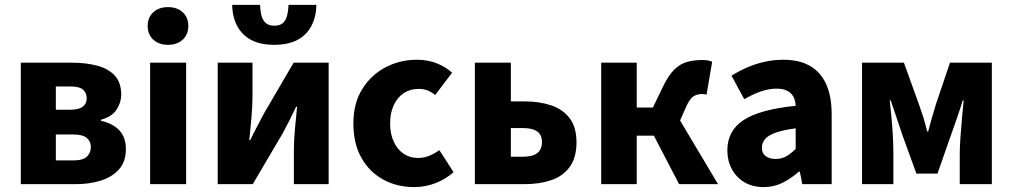

<svg xmlns="http://www.w3.org/2000/svg" viewBox="-20 -752 4135 784"><path d="M65 0V-496H275Q331 -496 376.5 -484Q422 -472 448.5 -443.5Q475 -415 475 -365Q475 -334 456 -304.5Q437 -275 392 -263V-259Q423 -252 446 -237.5Q469 -223 481.5 -200Q494 -177 494 -143Q494 -92 466 -60.5Q438 -29 391.5 -14.5Q345 0 288 0ZM208 -304H267Q302 -304 318 -316.5Q334 -329 334 -350Q334 -373 319 -386Q304 -399 267 -399H208ZM208 -97H280Q319 -97 335 -112.5Q351 -128 351 -152Q351 -175 334 -189Q317 -203 278 -203H208Z M593 0V-496H740V0ZM666 -569Q629 -569 606 -590Q583 -611 583 -646Q583 -681 606 -702Q629 -723 666 -723Q703 -723 726 -702Q749 -681 749 -646Q749 -611 726 -590Q703 -569 666 -569Z M869 0V-496H1011V-358Q1011 -320 1007 -274.5Q1003 -229 998 -180H1002Q1014 -206 1030.5 -236.5Q1047 -267 1058 -289L1179 -496H1322V0H1180V-138Q1180 -176 1184 -221Q1188 -266 1193 -316H1189Q1177 -290 1161.5 -259.5Q1146 -229 1134 -207L1012 0ZM1100 -569Q1043 -569 1005.5 -589Q968 -609 948.5 -646Q929 -683 928 -732H1042Q1043 -705 1048.5 -686Q1054 -667 1066.5 -657Q1079 -647 1100 -647Q1122 -647 1134 -657Q1146 -667 1151.5 -686Q1157 -705 1158 -732H1272Q1271 -683 1251.5 -646Q1232 -609 1194.5 -589Q1157 -569 1100 -569Z M1671 12Q1601 12 1544.5 -19Q1488 -50 1455.5 -108Q1423 -166 1423 -248Q1423 -330 1459 -388Q1495 -446 1554 -477Q1613 -508 1681 -508Q1727 -508 1763.5 -493.5Q1800 -479 1826 -455L1757 -364Q1744 -375 1727.5 -382Q1711 -389 1690 -389Q1655 -389 1629 -372Q1603 -355 1588 -323Q1573 -291 1573 -248Q1573 -205 1588 -173Q1603 -141 1628.5 -124Q1654 -107 1686 -107Q1711 -107 1733 -116Q1755 -125 1774 -139L1832 -49Q1801 -21 1759 -4.5Q1717 12 1671 12Z M1919 0V-496H2066V-338H2121Q2182 -338 2230 -322Q2278 -306 2306 -269.5Q2334 -233 2334 -171Q2334 -108 2306 -70Q2278 -32 2230 -16Q2182 0 2121 0ZM2066 -112H2115Q2155 -112 2174 -127Q2193 -142 2193 -172Q2193 -201 2174 -215Q2155 -229 2115 -229H2066Z M2435 0V-496H2580V-313H2646L2690 -404Q2711 -446 2734 -468.5Q2757 -491 2785 -499Q2813 -507 2848 -507Q2871 -507 2888 -500L2865 -365Q2861 -367 2856 -367.5Q2851 -368 2846 -368Q2828 -368 2813 -359.5Q2798 -351 2783 -319L2757 -260L2912 0H2753L2650 -198H2580V0Z M3098 12Q3053 12 3019.5 -8Q2986 -28 2968 -62Q2950 -96 2950 -138Q2950 -218 3016 -261.5Q3082 -305 3229 -320Q3228 -342 3219.5 -357.5Q3211 -373 3194 -381.5Q3177 -390 3151 -390Q3120 -390 3088 -379Q3056 -368 3019 -347L2967 -443Q2999 -463 3033 -477.5Q3067 -492 3103.5 -500Q3140 -508 3179 -508Q3243 -508 3286.5 -483.5Q3330 -459 3353 -409.5Q3376 -360 3376 -283V0H3256L3246 -51H3242Q3210 -23 3175 -5.5Q3140 12 3098 12ZM3147 -103Q3172 -103 3191 -114Q3210 -125 3229 -144V-228Q3177 -221 3146.5 -210Q3116 -199 3103.5 -183.5Q3091 -168 3091 -149Q3091 -126 3106.5 -114.5Q3122 -103 3147 -103Z M3500 0V-496H3671L3732 -327Q3742 -299 3750.5 -272Q3759 -245 3766 -215H3770Q3778 -245 3785.5 -272Q3793 -299 3802 -327L3859 -496H4030V0H3899V-127Q3899 -154 3902 -194Q3905 -234 3908.5 -274Q3912 -314 3915 -342H3911Q3901 -308 3887.5 -269.5Q3874 -231 3863 -200L3808 -43H3722L3665 -200Q3655 -231 3641.5 -270Q3628 -309 3617 -342H3613Q3616 -314 3620 -274Q3624 -234 3626 -194Q3628 -154 3628 -127V0Z"/></svg>

Font: Source Sans 3
Style: Bold
Weight: 700
Designer: Paul D. Hunt
Foundry: Adobe
Version: Version 3.052;hotconv 1.1.0;makeotfexe 2.6.0